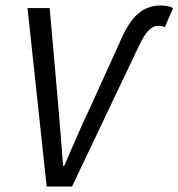

<svg xmlns="http://www.w3.org/2000/svg" viewBox="-20 -686 656 706"><path d="M151.6 0 81.2 -656.3H162.6L194.4 -296.6Q199.6 -237.8 203.3 -186.6Q207 -135.3 212.1 -76.2H216.1Q242.3 -135.3 264.1 -186.6Q285.9 -237.8 314.3 -296.6L421.6 -533.2Q451.9 -605 487.3 -635.4Q522.6 -665.8 569.6 -665.8Q585.2 -665.8 597.1 -663.1Q609 -660.4 616.3 -656.3L586.2 -586.4Q582.2 -588.4 576.2 -589.7Q570.2 -591.1 561.9 -591.1Q542.9 -591.1 526.7 -574.8Q510.5 -558.5 491.4 -518.3L244.7 0Z"/></svg>

Font: Source Sans 3
Style: Italic
Weight: 200
Italic angle: -11°
Designer: Paul D. Hunt
Foundry: Adobe
Version: Version 3.046;hotconv 1.0.118;makeotfexe 2.5.65603